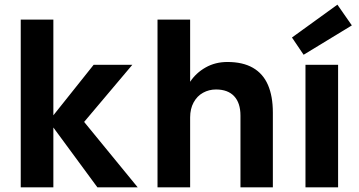

<svg xmlns="http://www.w3.org/2000/svg" viewBox="-20 -804 1540 824"><path d="M398 0 189 -284 382 -526H548L294 -225L295 -337L571 0ZM69 0V-720H209V0Z M656 0V-720H796V-453Q821 -491 862.5 -514.5Q904 -538 956 -538Q1022 -538 1065.5 -513Q1109 -488 1130 -439.5Q1151 -391 1151 -321V0H1012V-308Q1012 -362 985 -391Q958 -420 907 -420Q877 -420 851.5 -406Q826 -392 811 -364.5Q796 -337 796 -300V0Z M1291 0V-526H1431V0ZM1283 -569 1233 -643 1428 -784 1490 -695Z"/></svg>

Font: DM Sans 9pt ExtraBold
Style: Regular
Weight: 800
Version: Version 4.004;gftools[0.9.30]